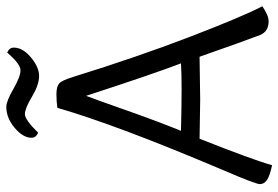

<svg xmlns="http://www.w3.org/2000/svg" viewBox="-157 -705 883 609"><g transform="rotate(-90 284.5 -400.5)"><path d="M388 -268Q354 -357 285 -569Q276 -546 239 -441Q202 -336 174 -268Q252 -266 305 -266Q358 -266 388 -268ZM409 -209Q297 -207 273 -207Q249 -207 149 -209Q82 -40 65 21Q32 14 18.5 5Q5 -4 5 -17.5Q5 -31 48 -131Q192 -470 247 -660Q266 -663 290 -663Q314 -663 324 -654.5Q334 -646 345 -610Q408 -407 471.5 -241.5Q535 -76 569 -10Q541 10 521 10Q489 10 478 -17Q459 -66 409 -209ZM438 -798Q438 -770 407 -744Q376 -718 348 -718Q320 -718 282.5 -740.5Q245 -763 227 -763Q209 -763 168 -721Q152 -728 152 -742Q152 -769 183.5 -795.5Q215 -822 250 -822Q268 -822 307 -799.5Q346 -777 366 -777Q386 -777 422 -819Q438 -813 438 -798Z"/></g></svg>

Font: Overlock Mod
Style: Regular
Weight: 400
Designer: Dario Muhafara
Foundry: Dario Manuel Muhafara
Version: Version 1.001